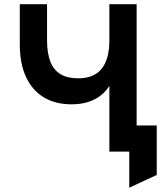

<svg xmlns="http://www.w3.org/2000/svg" viewBox="-20 -720 798 912"><path d="M594 171.5V0H542V-124H724.5V111ZM499.5 0V-312.5Q484 -287 459.2 -267.2Q434.5 -247.5 399.8 -236Q365 -224.5 319.5 -224.5Q242.5 -224.5 187.5 -258Q132.5 -291.5 103.2 -355.2Q74 -419 74 -510V-700H203.5V-529Q203.5 -467.5 219.2 -427.2Q235 -387 267.8 -367.5Q300.5 -348 351.5 -348Q388 -348 415.8 -359Q443.5 -370 462 -392.2Q480.5 -414.5 490 -448.8Q499.5 -483 499.5 -529V-700H629V0Z"/></svg>

Font: Undotted
Style: Bold
Weight: 700
Designer: Delve Withrington, Dave Bailey, Thomas Jockin
Foundry: Delve Fonts LLC
Version: Version 4.000